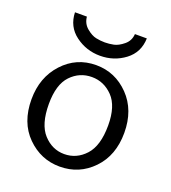

<svg xmlns="http://www.w3.org/2000/svg" viewBox="-127 -775 785 879"><g transform="rotate(20 265.0 -335.0)"><path d="M88 -679H146Q149 -646 173.5 -625.5Q198 -605 220 -600.5Q242 -596 263 -596Q284 -596 306 -600.5Q328 -605 353 -625.5Q378 -646 380 -679H438Q436 -610 383.5 -570.5Q331 -531 263 -531Q196 -531 143 -570.5Q90 -610 88 -679ZM37 -237Q37 -344 102 -414.5Q167 -485 263 -485Q356 -485 422.5 -416.5Q489 -348 489 -237Q489 -127 423.5 -59Q358 9 263 9Q171 9 104 -57.5Q37 -124 37 -237ZM119 -244Q119 -145 161.5 -98.5Q204 -52 263 -52Q323 -52 365.5 -98.5Q408 -145 408 -244Q408 -338 365 -382.5Q322 -427 263 -427Q203 -427 161 -383Q119 -339 119 -244Z"/></g></svg>

Font: Coval
Style: Light
Weight: 300
Foundry: Context Ltd
Version: Version 001.000